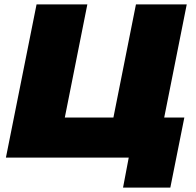

<svg xmlns="http://www.w3.org/2000/svg" viewBox="-20 -720 897 877"><path d="M730 -183H822L758 137H542L568 0H7L147 -700H379L276 -183H498L601 -700H833Z"/></svg>

Font: Montserrat Alternates Black
Style: Italic
Weight: 900
Italic angle: -11.3°
Designer: Julieta Ulanovsky
Foundry: Julieta Ulanovsky
Version: Version 7.200